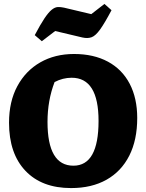

<svg xmlns="http://www.w3.org/2000/svg" viewBox="-20 -945 744 978"><path d="M342 13Q193 13 109.5 -75Q26 -163 26 -320Q26 -428 68.5 -506.5Q111 -585 185.5 -627.5Q260 -670 357 -670Q457 -670 529.5 -631Q602 -592 640.5 -518.5Q679 -445 679 -344Q679 -232 638.5 -152Q598 -72 522.5 -29.5Q447 13 342 13ZM354 -101Q482 -101 482 -329Q482 -549 345 -549Q300 -549 258 -527Q222 -433 222 -324Q222 -101 354 -101ZM193 -735 157 -766Q186 -821 206.5 -851.5Q227 -882 243 -895Q259 -908 273.5 -909Q288 -910 306 -906L445 -873L512 -925L548 -893Q513 -827 490 -795Q467 -763 447 -755.5Q427 -748 400 -754L261 -787Z"/></svg>

Font: Piazzolla SC ExtraBold
Style: Regular
Weight: 800
Designer: Juan Pablo del Peral
Foundry: Huerta Tipografica
Version: Version 1.330